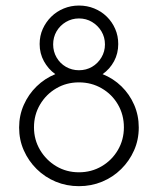

<svg xmlns="http://www.w3.org/2000/svg" viewBox="-20 -653 561 682"><path d="M260.4 8.3Q216.7 8.3 178.1 -7.6Q139.6 -23.6 110.4 -52.4Q81.2 -81.2 64.6 -118.8Q47.9 -156.2 47.9 -200Q47.9 -243.1 64.6 -280.6Q81.2 -318.1 110.1 -346.2Q138.9 -374.3 176.4 -389.6Q151.4 -407.6 136.1 -435.4Q120.8 -463.2 120.8 -496.5Q120.8 -525.7 131.9 -550.3Q143.1 -575 162.2 -593.8Q181.2 -612.5 206.6 -622.9Q231.9 -633.3 260.4 -633.3Q289.6 -633.3 314.9 -622.9Q340.3 -612.5 359.4 -593.8Q378.5 -575 389.2 -550.3Q400 -525.7 400 -496.5Q400 -463.2 385.1 -435.4Q370.1 -407.6 344.4 -389.6Q382.6 -374.3 411.5 -346.2Q440.3 -318.1 456.6 -280.6Q472.9 -243.1 472.9 -200Q472.9 -156.2 456.2 -118.8Q439.6 -81.2 410.4 -52.4Q381.2 -23.6 342.7 -7.6Q304.2 8.3 260.4 8.3ZM260.4 -41Q304.9 -41 341.3 -62.5Q377.8 -84 399 -120.5Q420.1 -156.9 420.1 -200.7Q420.1 -245.1 399 -281.6Q377.8 -318.1 341.3 -339.2Q304.9 -360.4 260.4 -360.4Q216 -360.4 179.9 -339.2Q143.8 -318.1 122.2 -281.6Q100.7 -245.1 100.7 -200.7Q100.7 -156.9 122.2 -120.5Q143.8 -84 179.9 -62.5Q216 -41 260.4 -41ZM260.4 -403.5Q286.1 -403.5 306.9 -415.6Q327.8 -427.8 340.3 -449Q352.8 -470.1 352.8 -495.1Q352.8 -520.8 340.3 -541.7Q327.8 -562.5 306.9 -575Q286.1 -587.5 260.4 -587.5Q235.4 -587.5 214.2 -575Q193.1 -562.5 180.9 -541.7Q168.8 -520.8 168.8 -495.1Q168.8 -470.1 180.9 -449Q193.1 -427.8 214.2 -415.6Q235.4 -403.5 260.4 -403.5Z"/></svg>

Font: Afacad Flux Light
Style: Regular
Weight: 300
Designer: Kristian Moeller
Foundry: Dicotype
Version: Version 1.100